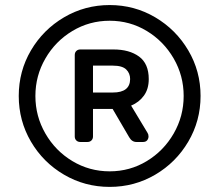

<svg xmlns="http://www.w3.org/2000/svg" viewBox="-20 -730 867 760"><path d="M102.5 -169.4Q54.2 -252 54.2 -350.1Q54.2 -448.2 102.5 -530.5Q150.9 -612.8 233.4 -661.4Q315.9 -710 414.1 -710Q512.2 -710 594.5 -661.4Q676.8 -612.8 725.3 -530.5Q773.9 -448.2 773.9 -350.1Q773.9 -252 725.3 -169.4Q676.8 -86.9 594.5 -38.6Q512.2 9.8 414.1 9.8Q315.9 9.8 233.4 -38.6Q150.9 -86.9 102.5 -169.4ZM159.7 -498.5Q120.1 -430.2 120.1 -350.1Q120.1 -270 159.7 -201.4Q199.2 -132.8 266.6 -92.3Q334 -51.8 414.1 -51.8Q494.1 -51.8 561 -92.3Q627.9 -132.8 667.5 -201.4Q707 -270 707 -350.1Q707 -430.2 667.5 -498.5Q627.9 -566.9 561 -607.4Q494.1 -647.9 414.1 -647.9Q334 -647.9 266.6 -607.4Q199.2 -566.9 159.7 -498.5ZM275.9 -189.9V-512.2Q275.9 -522 282 -528.1Q288.1 -534.2 297.9 -534.2H429.2Q492.2 -534.2 530.5 -506.1Q568.8 -478 568.8 -417Q568.8 -377.9 549.8 -351.6Q530.8 -325.2 499 -312L564 -204.1Q567.9 -198.2 567.9 -189.9Q567.9 -181.2 562.5 -174.6Q557.1 -168 545.9 -168H520Q502 -168 491.2 -187L425.8 -298.8H348.1V-189.9Q348.1 -180.2 342 -174.1Q335.9 -168 326.2 -168H297.9Q288.1 -168 282 -174.1Q275.9 -180.2 275.9 -189.9ZM348.1 -363.8H426.8Q494.6 -363.8 495.1 -417Q495.1 -439.9 479.5 -455.1Q463.9 -470.2 426.8 -470.2H348.1Z"/></svg>

Font: Rubik AZ
Style: Regular
Weight: 400
Designer: Hubert and Fischer
Foundry: Hubert & Fischer
Version: Version 2.000